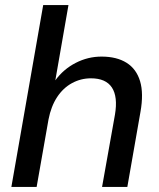

<svg xmlns="http://www.w3.org/2000/svg" viewBox="-20 -740 629 760"><path d="M25 0 151 -720H251L199 -422Q231 -466 279.5 -491Q328 -516 382 -516Q442 -516 481 -491.5Q520 -467 534.5 -418.5Q549 -370 536 -297L484 0H384L435 -286Q447 -357 423 -393.5Q399 -430 340 -430Q300 -430 265 -411Q230 -392 206 -355.5Q182 -319 172 -267L125 0Z"/></svg>

Font: DM Sans Medium
Style: Italic
Weight: 500
Italic angle: -10°
Designer: Colophon Foundry, Jonny Pinhorn
Foundry: Colophon Foundry
Version: Version 4.004;gftools[0.9.30]